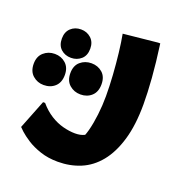

<svg xmlns="http://www.w3.org/2000/svg" viewBox="-222 -603 930 979"><g transform="rotate(20 243.0 -113.0)"><path d="M34 0Q63 34 96.5 55Q130 76 165 85Q200 94 230 94Q260 94 279.5 84Q299 74 308 75L265 115Q281 93 291.5 53Q302 13 308 -37.5Q314 -88 314 -138Q314 -192 310 -252Q306 -312 299.5 -368.5Q293 -425 285 -467L471 -486H482Q496 -385 502 -305.5Q508 -226 508 -165Q508 -52 484 29Q460 110 418 161.5Q376 213 319.5 236.5Q263 260 197 260Q144 260 101 245.5Q58 231 28 211.5Q-2 192 -19.5 176Q-37 160 -39 157L23 0ZM79 -261Q46 -261 24 -281Q2 -301 2 -338Q2 -374 24 -394.5Q46 -415 79 -415Q111 -415 133.5 -394.5Q156 -374 156 -338Q156 -301 133.5 -281Q111 -261 79 -261ZM188 -102Q153 -102 128 -124Q103 -146 103 -187Q103 -228 128 -249.5Q153 -271 188 -271Q223 -271 247.5 -249.5Q272 -228 272 -187Q272 -146 248 -124Q224 -102 188 -102ZM-5 -83Q-39 -83 -64 -105Q-89 -127 -89 -168Q-89 -208 -64 -230Q-39 -252 -4 -252Q31 -252 55.5 -230Q80 -208 80 -168Q80 -127 56 -105Q32 -83 -5 -83Z"/></g></svg>

Font: Kufam ExtraBold
Style: Italic
Weight: 800
Italic angle: -11°
Designer: Artur Schmal
Foundry: Original Type
Version: Version 1.301; ttfautohint (v1.8.3)